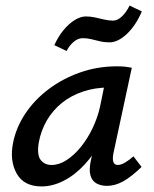

<svg xmlns="http://www.w3.org/2000/svg" viewBox="-20 -661 551 689"><path d="M129 8Q66 8 40 -38Q14 -84 27 -149Q38 -204 71 -253.5Q104 -303 154.5 -341Q205 -379 267.5 -401Q330 -423 400 -423Q418 -423 430 -421.5Q442 -420 453 -418L387 -111Q379 -69 403 -69Q414 -69 428.5 -77.5Q443 -86 459 -100L488 -62Q452 -27 422.5 -10.5Q393 6 364 6Q342 6 326 -3Q310 -12 304.5 -32Q299 -52 306 -85L341 -243L389 -277Q374 -215 347 -162.5Q320 -110 284.5 -71.5Q249 -33 209 -12.5Q169 8 129 8ZM165 -69Q192 -69 219 -86.5Q246 -104 270 -133.5Q294 -163 312 -200.5Q330 -238 339 -278L360 -381L407 -344Q399 -346 390 -346.5Q381 -347 372 -347Q321 -347 278 -332.5Q235 -318 202.5 -292Q170 -266 148.5 -229.5Q127 -193 119 -149Q112 -105 126 -87Q140 -69 165 -69ZM219 -478 175 -499Q189 -530 208 -553Q227 -576 248 -589Q269 -602 288 -602Q304 -602 320.5 -598.5Q337 -595 353.5 -591Q370 -587 386 -587Q402 -587 418 -602.5Q434 -618 445 -641L489 -620Q467 -569 435 -539Q403 -509 373 -509Q354 -509 338 -513Q322 -517 307 -520.5Q292 -524 277 -524Q260 -524 244.5 -511Q229 -498 219 -478Z"/></svg>

Font: Ysabeau SemiBold
Style: Italic
Weight: 600
Italic angle: -12°
Designer: Christian Thalmann (Catharsis Fonts)
Version: Version 2.002